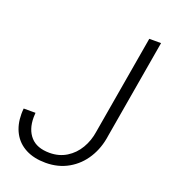

<svg xmlns="http://www.w3.org/2000/svg" viewBox="-133 -806 800 911"><g transform="rotate(20 267.0 -350.5)"><path d="M463.9 -710.9H523.4L438 -211.9Q429.2 -147.9 397.9 -97.7Q366.7 -47.4 316.4 -18.6Q266.1 10.3 202.1 10.3Q143.1 10.3 101.1 -11.7Q59.1 -33.7 37.4 -74Q15.6 -114.3 15.6 -168.9Q15.6 -182.6 17.1 -196.3H76.7Q75.7 -188 75.7 -172.9Q75.7 -111.8 107.7 -76.2Q139.6 -40.5 203.6 -40.5Q251.5 -40.5 288.6 -63.5Q325.7 -86.4 348.6 -125.2Q371.6 -164.1 378.4 -211.4Z"/></g></svg>

Font: Mardoto Light
Style: Italic
Weight: 300
Italic angle: -12°
Designer: Christian Robertson, Vahan Hovhannisyan
Foundry: Google
Version: Version 1.000